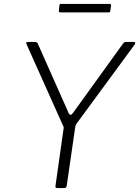

<svg xmlns="http://www.w3.org/2000/svg" viewBox="-20 -955 707 975"><path d="M660 -742Q665 -742 666.5 -738Q668 -734 664 -729L368 -326Q365 -321 363.5 -316.5Q362 -312 361 -303L319 -13Q318 -5 314.5 -2.5Q311 0 302 0H271Q264 0 262.5 -3.5Q261 -7 262 -13L302 -296Q304 -304 303.5 -308Q303 -312 300 -317L115 -730Q112 -736 113.5 -739Q115 -742 122 -742H157Q165 -742 168 -739Q171 -736 173 -731L328 -382Q337 -362 351 -382L605 -734Q609 -739 612.5 -740.5Q616 -742 623 -742H660ZM544 -927 540 -900Q539 -895 537.5 -893.5Q536 -892 529 -892H287Q282 -892 280 -895Q278 -898 279 -902L282 -929Q283 -932 284 -933.5Q285 -935 288 -935H538Q541 -935 543 -932.5Q545 -930 544 -927Z"/></svg>

Font: Libre Franklin ExtraLight
Style: Italic
Weight: 250
Italic angle: -8°
Designer: Pablo Impallari, Rodrigo Fuenzalida, Nhung Nguyen
Foundry: Impallari Type
Version: Version 3.000